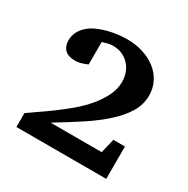

<svg xmlns="http://www.w3.org/2000/svg" viewBox="-105 -890 591 602"><g transform="rotate(30 190.5 -589.0)"><path d="M27.8 -382.8V-433.1Q41 -442.9 62 -457Q83 -471.2 107.2 -489Q131.3 -506.8 155.8 -527.3Q180.2 -547.9 199.7 -571Q219.2 -594.2 231.7 -619.4Q244.1 -644.5 244.1 -670.9Q244.1 -688.5 238.3 -703.9Q232.4 -719.2 221.9 -730.5Q211.4 -741.7 196.8 -748.3Q182.1 -754.9 164.1 -754.9Q157.2 -754.9 152.6 -754.2Q147.9 -753.4 143.8 -752.4Q139.6 -751.5 135.7 -750Q131.8 -748.5 126 -747.1V-666Q118.7 -662.6 111.3 -660.2Q105 -657.7 97.2 -656.2Q89.4 -654.8 82 -654.8Q57.6 -654.8 45.4 -666.7Q33.2 -678.7 33.2 -699.2Q33.2 -717.8 41 -732.2Q48.8 -746.6 61.8 -757.3Q74.7 -768.1 91.3 -775.1Q107.9 -782.2 125.5 -786.6Q143.1 -791 160.4 -793Q177.7 -794.9 191.9 -794.9Q222.7 -794.9 249.5 -786.4Q276.4 -777.8 296.1 -762.5Q315.9 -747.1 327.4 -724.9Q338.9 -702.6 338.9 -675.8Q338.9 -643.6 321.8 -615Q304.7 -586.4 274.7 -559.1Q244.6 -531.7 203.4 -504.6Q162.1 -477.5 113.8 -448.2H298.8L311 -500H353V-382.8Z"/></g></svg>

Font: Charis SIL Viet
Style: Bold
Weight: 700
Foundry: SIL International
Version: Version 5.000